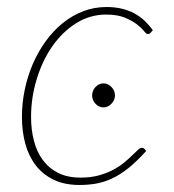

<svg xmlns="http://www.w3.org/2000/svg" viewBox="-20 -521 495 547"><path d="M396.5 -91Q369.5 -61 345.8 -42Q322 -23 299.2 -12.5Q276.5 -2 254 2Q231.5 6 206.5 6Q164 6 133.2 -8.8Q102.5 -23.5 82.2 -49.5Q62 -75.5 52.2 -111Q42.5 -146.5 42.5 -188Q42.5 -227 50.5 -265.5Q58.5 -304 73.5 -338.8Q88.5 -373.5 110 -403.2Q131.5 -433 158.2 -454.8Q185 -476.5 216.5 -488.8Q248 -501 283.5 -501Q307.5 -501 327.2 -496.2Q347 -491.5 363 -482.8Q379 -474 391.8 -462Q404.5 -450 415.5 -435L408.5 -427Q405.5 -424 401 -424Q397 -424 390 -432.8Q383 -441.5 369.8 -451.8Q356.5 -462 335.5 -470.8Q314.5 -479.5 282.5 -479.5Q236.5 -479.5 197.2 -455Q158 -430.5 129.5 -389.8Q101 -349 84.8 -296.2Q68.5 -243.5 68.5 -187.5Q68.5 -151 76.8 -119.5Q85 -88 102.2 -64.8Q119.5 -41.5 146 -28.2Q172.5 -15 209.5 -15Q238.5 -15 261.2 -21.2Q284 -27.5 302 -37Q320 -46.5 333.2 -57.5Q346.5 -68.5 356.2 -78Q366 -87.5 372.8 -93.8Q379.5 -100 384 -100Q388.5 -100 391.5 -97L396.5 -91ZM307.5 -249Q307.5 -235.5 297.2 -225.2Q287 -215 275 -215Q262 -215 252.2 -225.2Q242.5 -235.5 242.5 -249Q242.5 -263 252.2 -273.2Q262 -283.5 275 -283.5Q287.5 -283.5 297.5 -273.2Q307.5 -263 307.5 -249Z"/></svg>

Font: Lato ExtraLight
Style: Italic
Weight: 275
Italic angle: -7°
Designer: Lukasz Dziedzic with Adam Twardoch and Botio Nikoltchev
Foundry: tyPoland Lukasz Dziedzic
Version: Version 2.015; 2015-08-06; http://www.latofonts.com/